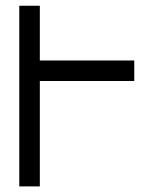

<svg xmlns="http://www.w3.org/2000/svg" viewBox="-20 -665 548 685"><path d="M122.1 0H48.8V-644.5H122.1V-449.2H459V-376H122.1Z"/></svg>

Font: Catrinity
Style: Regular
Weight: 400
Designer: Alexander Lange
Foundry: High-Logic / Made with FontCreator
Version: Version 2.090;May 20, 2024;FontCreator 15.0.0.2974 64-bit